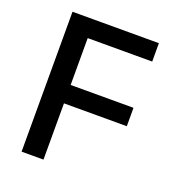

<svg xmlns="http://www.w3.org/2000/svg" viewBox="-120 -732 743 824"><g transform="rotate(20 252.0 -319.5)"><path d="M71 0V-639H171V0ZM128 -257V-341H458V-257ZM100 -555V-639H465.5V-555Z"/></g></svg>

Font: Anek Telugu Medium Medium
Style: Regular
Weight: 500
Version: Version 1.003